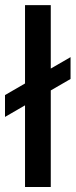

<svg xmlns="http://www.w3.org/2000/svg" viewBox="-42 -748 302 768"><path d="M161.1 -727.5V0H58.1V-727.5ZM-22 -280.3V-367.7L240.2 -519.5V-432.1Z"/></svg>

Font: Inter Display Medium
Style: Regular
Weight: 500
Designer: Rasmus Andersson
Foundry: rsms
Version: Version 4.001;git-9221beed3